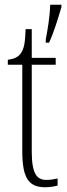

<svg xmlns="http://www.w3.org/2000/svg" viewBox="-20 -780 282 810"><path d="M173 -613V-600H187C206 -640 227 -708 239 -750V-760H192C190 -709 182 -661 173 -613ZM171 10C188 10 207 7 223 3V-27C205 -23 193 -21 176 -21C135 -21 114 -47 114 -141V-507H215V-536H114V-657H88C86 -609 84 -576 67 -554C57 -540 40 -531 13 -528V-507H74V-142C74 -27 102 10 171 10Z"/></svg>

Font: Noto Serif Sinhala ExtraCondensed ExtraLight
Style: Regular
Weight: 200
Width: 2
Designer: Jelle Bosma - Monotype Design Team
Foundry: Monotype Imaging Inc.
Version: Version 2.007